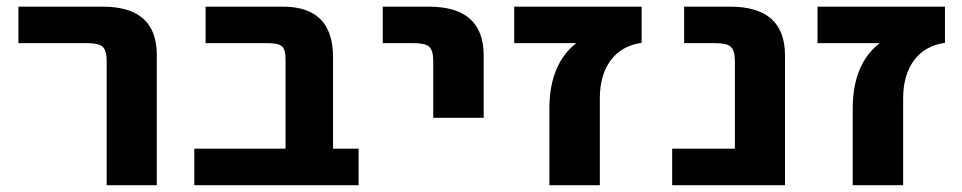

<svg xmlns="http://www.w3.org/2000/svg" viewBox="-20 -543 2832 565"><path d="M34.2 -416V-523.4H282.2Q442.4 -523.4 441.4 -379.9V2H293.9V-363.3Q293.9 -394.5 282.2 -405.3Q270.5 -416 238.3 -416Z M820.3 -367.2Q820.3 -397.5 809.6 -406.7Q798.8 -416 768.6 -416H585V-523.4H812.5Q959 -523.4 960 -377V-105.5H1035.2V2H551.8V-105.5H820.3Z M1106.4 -416V-523.4H1242.2Q1403.3 -523.4 1403.3 -379.9V-196.3H1254.9V-363.3Q1254.9 -394.5 1243.2 -405.3Q1231.4 -416 1198.2 -416Z M1675.8 -416H1493.2V-523.4H1868.2V-417Q1808.6 -408.2 1776.9 -365.2Q1745.1 -322.3 1745.1 -252.9V2H1596.7V-226.6Q1597.7 -354.5 1675.8 -416Z M1958 2V-105.5H2142.6V-363.3Q2142.6 -394.5 2130.4 -405.3Q2118.2 -416 2085.9 -416H1993.2V-523.4H2128.9Q2290 -523.4 2290 -379.9V2Z M2568.4 -416H2385.7V-523.4H2760.7V-417Q2701.2 -408.2 2669.4 -365.2Q2637.7 -322.3 2637.7 -252.9V2H2489.3V-226.6Q2490.2 -354.5 2568.4 -416Z"/></svg>

Font: Nasu
Style: Bold
Weight: 700
Designer: Ryoko NISHIZUKA (kana &amp; ideographs); Paul D. Hunt (Latin, Greek &amp; Cyrillic); Wenlong ZHANG (bopomofo); Sandoll C
Version: Version 2014.1215